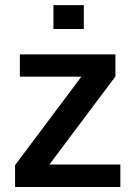

<svg xmlns="http://www.w3.org/2000/svg" viewBox="-20 -745 540 765"><path d="M459.5 -89.4V0H40V-86.9L304.2 -439.5H59.1V-528.3H439.9V-440.4L176.8 -89.4ZM314 -724.6V-629.4H192.9V-724.6Z"/></svg>

Font: Arimo SemiBold
Style: Regular
Weight: 600
Designer: Steve Matteson
Foundry: Monotype Imaging Inc.
Version: Version 1.33